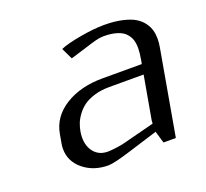

<svg xmlns="http://www.w3.org/2000/svg" viewBox="-98 -909 820 764"><g transform="rotate(-20 312.5 -526.5)"><path d="M460 -321.8 338.9 -284.2Q262.7 -260.3 238.8 -260.3Q176.3 -260.3 133.3 -295.4Q90.3 -330.6 90.3 -383.8Q90.3 -394.5 92.3 -405.3L99.1 -443.8Q111.3 -513.2 176 -553.5Q240.7 -593.8 334 -593.8H500.5L503.4 -608.4Q508.8 -640.1 508.8 -658.9Q508.8 -677.7 504.2 -692.9Q499.5 -708 487.5 -721.4Q475.6 -734.9 452.1 -742.4Q428.7 -750 395 -750Q376 -750 345.2 -740.7L246.6 -710.4L223.6 -758.3Q250.5 -770.5 309.6 -781Q368.7 -791.5 412.6 -791.5Q456.1 -791.5 489 -783.9Q522 -776.4 541.5 -764.6Q561 -752.9 573.2 -736.1Q585.4 -719.2 589.8 -702.6Q594.2 -686.5 594.2 -667Q594.2 -650.4 590.8 -631.3L527.3 -271H475.1ZM460 -356.4 460.9 -369.6 493.2 -552.2H347.2Q312.5 -552.2 284.4 -543.7Q256.3 -535.2 238.5 -522.2Q220.7 -509.3 207.8 -491.7Q194.8 -474.1 188.7 -458.3Q182.6 -442.4 179.7 -426.3Q177.2 -413.1 177.2 -400.4Q177.2 -361.3 198.2 -336.9Q219.2 -312.5 255.4 -312.5Q266.1 -312.5 289.6 -315.4Q313 -318.4 325.7 -321.8Z"/></g></svg>

Font: Resagnicto
Style: Italic
Weight: 500
Italic angle: -10°
Version: Version 0.999